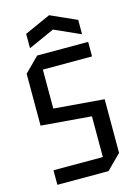

<svg xmlns="http://www.w3.org/2000/svg" viewBox="-132 -963 734 1033"><g transform="rotate(-15 235.0 -446.5)"><path d="M55 0V-81H330V-308L50 -331V-620L130 -700H414V-619H140V-402L420 -379V-80L340 0ZM103 -748V-828L248 -893L393 -828V-748L248 -813Z"/></g></svg>

Font: Tektur SemiCondensed
Style: Regular
Weight: 400
Width: 4
Designer: Adam Jagosz
Foundry: Adam Jagosz
Version: Version 1.005;gftools[0.9.30]